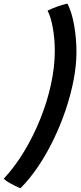

<svg xmlns="http://www.w3.org/2000/svg" viewBox="-94 -794 439 1046"><path d="M204.5 -517Q204.5 -581.5 194 -641.2Q183.5 -701 165 -736Q189.5 -748 217.8 -758.2Q246 -768.5 273.5 -774.5Q298.5 -724.5 310.5 -653.2Q322.5 -582 322.5 -510.5Q322.5 -438 306.8 -356.8Q291 -275.5 262.8 -192.5Q234.5 -109.5 196.5 -31.2Q158.5 47 112.8 114.5Q67 182 17.5 231.5Q6 227.5 -13 218Q-32 208.5 -49.8 197.8Q-67.5 187 -73.5 179.5Q-14 116 36.8 32.2Q87.5 -51.5 125.2 -145.2Q163 -239 183.8 -334.5Q204.5 -430 204.5 -517Z"/></svg>

Font: Grandstander Medium
Style: Italic
Weight: 500
Italic angle: -15°
Designer: Tyler Finck
Foundry: Etcetera Type Co
Version: Version 1.200; ttfautohint (v1.8.3)